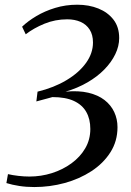

<svg xmlns="http://www.w3.org/2000/svg" viewBox="-20 -768 541 795"><path d="M122 6.5Q89 6.5 59.8 2Q30.5 -2.5 6.5 -10L13 -47Q32 -42.5 55.8 -39.8Q79.5 -37 102 -37Q150 -37 195 -51.2Q240 -65.5 276 -91.8Q312 -118 333 -154Q354 -190 354 -234Q354 -275 337.2 -304.5Q320.5 -334 286 -350Q251.5 -366 197 -366Q188.5 -363.5 175.2 -360Q162 -356.5 149.8 -353.2Q137.5 -350 130.5 -348L135.5 -388.5Q203.5 -405 255.2 -436Q307 -467 336 -507.2Q365 -547.5 365 -592Q365 -624 351.2 -645.5Q337.5 -667 313.5 -677.5Q289.5 -688 258.5 -688Q208.5 -688 164 -669.8Q119.5 -651.5 86.5 -626L71.5 -657.5Q95.5 -680.5 130.2 -701.2Q165 -722 208.2 -735.2Q251.5 -748.5 300 -748.5Q348 -748.5 387.2 -732.8Q426.5 -717 450 -686.5Q473.5 -656 473.5 -610.5Q473.5 -577 457.5 -543.8Q441.5 -510.5 412.2 -480.5Q383 -450.5 342 -426.8Q301 -403 251.5 -388.5Q305.5 -393.5 345.8 -384Q386 -374.5 412.8 -353.8Q439.5 -333 453 -304Q466.5 -275 466.5 -241.5Q466.5 -183.5 437.2 -137.5Q408 -91.5 358.5 -59.2Q309 -27 247.8 -10.2Q186.5 6.5 122 6.5Z"/></svg>

Font: Merriweather 96pt
Style: Italic
Weight: 400
Italic angle: -7.8°
Version: Version 2.101